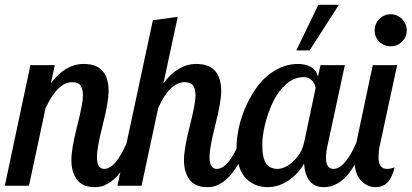

<svg xmlns="http://www.w3.org/2000/svg" viewBox="-42 -770 1709 796"><path d="M84 -500H185.1L168.9 -424.8Q228.5 -504.9 305.2 -504.9Q408.2 -504.9 408.2 -392.1Q408.2 -346.7 384 -252.4Q359.9 -158.2 359.9 -119.1Q359.9 -69.8 390.1 -69.8Q437 -69.8 483.9 -179.2H521Q502.4 -130.9 482.2 -95.5Q461.9 -60.1 444.8 -41.3Q427.7 -22.5 409.2 -11.2Q390.6 0 377.7 2.9Q364.7 5.9 350.1 5.9Q300.8 5.9 277.3 -24.9Q253.9 -55.7 253.9 -106.9Q253.9 -152.8 277.8 -246.8Q301.8 -340.8 301.8 -374Q301.8 -400.9 292 -415Q282.2 -429.2 257.8 -429.2Q196.8 -429.2 147 -321.8L78.1 0H-22Z M826.7 -119.1Q826.7 -69.8 856.9 -69.8Q903.8 -69.8 950.7 -179.2H987.8Q969.2 -130.9 949 -95.5Q928.7 -60.1 911.6 -41.3Q894.5 -22.5 876 -11.2Q857.4 0 844.5 2.9Q831.5 5.9 816.9 5.9Q767.6 5.9 744.1 -24.9Q720.7 -55.7 720.7 -106.9Q720.7 -152.8 744.6 -246.8Q768.6 -340.8 768.6 -374Q768.6 -400.9 758.8 -415Q749 -429.2 724.6 -429.2Q661.1 -429.2 613.8 -321.8L544.9 0H444.8L591.8 -686L694.8 -700.2L635.7 -424.8Q695.3 -504.9 772 -504.9Q875 -504.9 875 -392.1Q875 -346.7 850.8 -252.4Q826.7 -158.2 826.7 -119.1Z M1286.6 -500H1387.7L1314.5 -160.2Q1309.6 -139.6 1309.6 -115.2Q1309.6 -69.8 1340.8 -69.8Q1364.7 -69.8 1389.2 -98.6Q1413.6 -127.4 1435.5 -179.2H1472.7Q1454.1 -131.3 1433.8 -96.2Q1413.6 -61 1396.2 -41.7Q1378.9 -22.5 1360.1 -11.2Q1341.3 0 1327.9 2.9Q1314.5 5.9 1298.8 5.9Q1264.2 5.9 1243.2 -18.1Q1222.2 -42 1218.8 -91.8Q1194.8 -49.3 1153.8 -21.7Q1112.8 5.9 1066.4 5.9Q1041 5.9 1018.8 -2.9Q996.6 -11.7 978.3 -30Q960 -48.3 949.2 -80.3Q938.5 -112.3 938.5 -154.8Q938.5 -196.3 948.7 -242.9Q959 -289.6 980.7 -336.2Q1002.4 -382.8 1032 -420.4Q1061.5 -458 1104 -481.4Q1146.5 -504.9 1194.8 -504.9Q1223.1 -504.9 1246.3 -492.7Q1269.5 -480.5 1276.4 -452.1ZM1108.4 -69.8Q1140.6 -69.8 1174.8 -102.3Q1209 -134.8 1218.8 -179.2L1266.6 -405.8Q1263.2 -424.3 1250.5 -437.3Q1237.8 -450.2 1216.8 -450.2Q1177.7 -450.2 1144 -420.7Q1110.4 -391.1 1089.6 -346.9Q1068.8 -302.7 1057.1 -255.4Q1045.4 -208 1045.4 -168.9Q1045.4 -114.7 1061.5 -92.3Q1077.6 -69.8 1108.4 -69.8ZM1186.5 -561 1277.8 -750H1362.8L1241.7 -561Z M1503.4 -500H1604.5L1531.2 -160.2Q1527.3 -140.1 1527.3 -117.2Q1527.3 -69.8 1562.5 -69.8Q1577.1 -69.8 1594.2 -76.2Q1582.5 -31.2 1563.5 -12.7Q1544.4 5.9 1515.6 5.9Q1480.5 5.9 1453.9 -22Q1427.2 -49.8 1427.2 -110.8Q1427.2 -142.6 1435.5 -179.2ZM1511.2 -644Q1511.2 -671.4 1530.5 -691.2Q1549.8 -710.9 1577.6 -710.9Q1605 -710.9 1624.8 -690.9Q1644.5 -670.9 1644.5 -644Q1644.5 -616.7 1624.8 -597.4Q1605 -578.1 1577.6 -578.1Q1549.8 -578.1 1530.5 -597.2Q1511.2 -616.2 1511.2 -644Z"/></svg>

Font: Lobster Two
Style: Italic
Weight: 400
Designer: Pablo Impallari
Foundry: Pablo Impallari. www.impallari.com
Version: Version 1.006